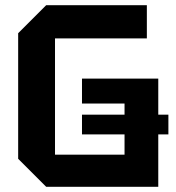

<svg xmlns="http://www.w3.org/2000/svg" viewBox="-20 -720 680 740"><path d="M50 -108V-592L158 -700H546V-572H192V-124H460V-321H296V-417H590V0H158ZM296 -202V-278H629V-202Z"/></svg>

Font: Tektur SemiBold
Style: Regular
Weight: 600
Designer: Adam Jagosz
Foundry: Adam Jagosz
Version: Version 1.005;gftools[0.9.30]